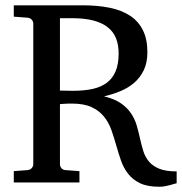

<svg xmlns="http://www.w3.org/2000/svg" viewBox="-20 -691 689 727"><path d="M429.2 -488.8Q429.2 -521 419.4 -545.7Q409.7 -570.3 388.4 -587.4Q367.2 -604.5 333.7 -613.3Q300.3 -622.1 252.9 -622.1H207V-348.1Q208 -348.1 213.9 -347.9Q219.7 -347.7 227.3 -347.7Q234.9 -347.7 242.9 -347.4Q251 -347.2 256.8 -347.2Q298.3 -347.2 330.6 -354.2Q362.8 -361.3 384.8 -377.9Q406.7 -394.5 418 -421.6Q429.2 -448.7 429.2 -488.8ZM648.9 2.9Q645.5 3.4 639.2 5.4Q632.8 7.3 624 9.8Q615.2 12.2 604.7 14.2Q594.2 16.1 583 16.1Q538.1 16.1 510.3 2.7Q482.4 -10.7 465.1 -33Q447.8 -55.2 438 -83.5Q428.2 -111.8 419.9 -141.4Q411.6 -170.9 401.6 -199.2Q391.6 -227.5 373.5 -249.8Q355.5 -272 326.7 -285.4Q297.9 -298.8 252 -298.8Q244.1 -298.8 236.3 -298.6Q228.5 -298.3 222.4 -297.9Q216.3 -297.4 211.9 -297.1Q207.5 -296.9 207 -296.9V-68.8Q207 -61.5 212.2 -54.7Q217.3 -47.9 228 -46.9L280.8 -43V0H32.2V-43L84 -46.9Q94.7 -47.9 100.3 -54.7Q106 -61.5 106 -68.8V-602.1Q106 -609.4 100.3 -616.2Q94.7 -623 84 -624L32.2 -627.9V-670.9H293Q350.1 -670.9 395.5 -661.6Q440.9 -652.3 472.7 -631.3Q504.4 -610.4 521.2 -576.4Q538.1 -542.5 538.1 -493.2Q538.1 -453.6 524.4 -425.3Q510.7 -397 488 -377.4Q465.3 -357.9 435.5 -345.7Q405.8 -333.5 374 -326.2Q414.6 -316.4 439 -299.1Q463.4 -281.7 477.5 -259.8Q491.7 -237.8 498.5 -213.1Q505.4 -188.5 510.7 -164.3Q516.1 -140.1 522.9 -118.2Q529.8 -96.2 544.2 -79.1Q558.6 -62 583.3 -52Q607.9 -42 648.9 -42Z"/></svg>

Font: BabelStone Ogham Stemless
Style: Regular
Weight: 400
Designer: Andrew West
Foundry: BabelStone
Version: Version 2.02 March 14, 2022